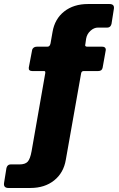

<svg xmlns="http://www.w3.org/2000/svg" viewBox="-35 -762 592 954"><path d="M490 -510 475 -426Q472 -409 453 -409H381Q370 -409 368 -397L292 32Q281 97 234 134.5Q187 172 116 172H7Q-18 172 -15 148L-3 73Q-1 65 4 60Q9 55 17 55H61Q90 55 102.5 41.5Q115 28 122 -11L190 -399V-403Q190 -409 184 -409H125Q116 -409 111.5 -413Q107 -417 108 -426L124 -510Q125 -519 131.5 -524.5Q138 -530 149 -530H200Q207 -530 210.5 -534Q214 -538 216 -546L226 -603Q237 -668 284 -705Q331 -742 402 -742H509Q534 -742 531 -719L519 -643Q517 -635 512 -630Q507 -625 499 -625H452Q432 -625 414.5 -609Q397 -593 393 -570L389 -542L388 -538Q388 -530 399 -530H472Q483 -530 487.5 -524.5Q492 -519 490 -510Z"/></svg>

Font: Libre Franklin ExtraBold
Style: Regular
Weight: 800
Designer: Pablo Impallari, Rodrigo Fuenzalida
Foundry: Impallari Type
Version: Version 1.002; ttfautohint (v1.5)